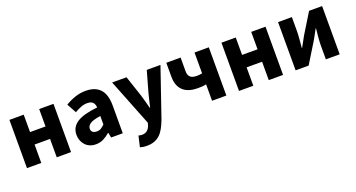

<svg xmlns="http://www.w3.org/2000/svg" viewBox="-45 -1084 3435 1855"><g transform="rotate(-20 1672.5 -157.0)"><path d="M65 0V-496H212V-317H371V-496H518V0H371V-189H212V0Z M772 12Q738 12 710.5 0.5Q683 -11 664 -31.5Q645 -52 634.5 -79Q624 -106 624 -138Q624 -216 690 -260Q756 -304 903 -319Q901 -352 883.5 -371.5Q866 -391 825 -391Q793 -391 761.5 -379Q730 -367 694 -346L641 -443Q689 -472 741.5 -490Q794 -508 853 -508Q949 -508 999.5 -453.5Q1050 -399 1050 -284V0H930L920 -51H916Q884 -23 849 -5.5Q814 12 772 12ZM822 -102Q847 -102 865 -113Q883 -124 903 -144V-231Q825 -220 795 -199Q765 -178 765 -149Q765 -125 780.5 -113.5Q796 -102 822 -102Z M1229 194Q1206 194 1190 191.5Q1174 189 1159 184L1185 72Q1192 74 1201 76Q1210 78 1218 78Q1255 78 1275 60Q1295 42 1305 13L1312 -13L1121 -496H1269L1340 -283Q1351 -249 1360 -214Q1369 -179 1379 -142H1383Q1391 -177 1399.5 -212.5Q1408 -248 1417 -283L1477 -496H1618L1446 5Q1428 52 1408.5 87.5Q1389 123 1363.5 146.5Q1338 170 1305.5 182Q1273 194 1229 194Z M1968 0V-169Q1948 -164 1930 -162.5Q1912 -161 1881 -161Q1837 -161 1799.5 -171.5Q1762 -182 1735 -205Q1708 -228 1693 -264.5Q1678 -301 1678 -353V-496H1825V-353Q1825 -315 1845.5 -295.5Q1866 -276 1913 -276Q1929 -276 1941.5 -277.5Q1954 -279 1968 -282V-496H2115V0Z M2245 0V-496H2392V-317H2551V-496H2698V0H2551V-189H2392V0Z M2827 0V-496H2969V-358Q2969 -321 2965 -274.5Q2961 -228 2957 -182H2960Q2972 -205 2989 -234.5Q3006 -264 3017 -286L3146 -496H3280V0H3138V-138Q3138 -176 3142 -222Q3146 -268 3151 -314H3147Q3135 -291 3118.5 -261Q3102 -231 3090 -210L2961 0Z"/></g></svg>

Font: Giro Regular
Style: Bold
Weight: 700
Designer: Paul D. Hunt
Foundry: Adobe Systems Incorporated
Version: Version 1.000;PS 1.0;hotconv 1.0.88;makeotf.lib2.5.647800